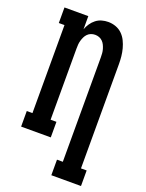

<svg xmlns="http://www.w3.org/2000/svg" viewBox="-173 -826 845 1113"><g transform="rotate(20 250.0 -269.0)"><path d="M289 205V109H325V-535Q325 -548 324 -560.5Q323 -573 319.5 -585Q316 -597 310.5 -608.5Q305 -620 296 -629Q287 -638 275 -642.5Q263 -647 250 -647Q237 -647 225 -642.5Q213 -638 204 -629Q195 -620 189.5 -608.5Q184 -597 180.5 -585Q177 -573 176 -560.5Q175 -548 175 -535V-96H211V0H28V-96H63V-639H28V-735H175V-654Q182 -673 193.5 -690Q205 -707 221 -719.5Q237 -732 256.5 -737.5Q276 -743 296 -743Q320 -743 342.5 -735Q365 -727 382 -710.5Q399 -694 409.5 -672.5Q420 -651 426 -628.5Q432 -606 434.5 -582.5Q437 -559 437 -535V109H472V205Z"/></g></svg>

Font: Iosevka Slab
Style: Bold
Weight: 700
Monospace: yes
Designer: Belleve Invis
Foundry: Belleve Invis
Version: Version 11.1.1; ttfautohint (v1.8.3)